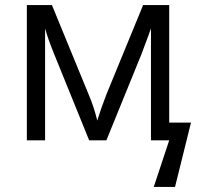

<svg xmlns="http://www.w3.org/2000/svg" viewBox="-20 -554 776 758"><path d="M330 -181 185 -534H86V0H158V-442Q168 -404 194 -340L332 0H400L538 -339L566 -414L576 -442V0H648L587 184H671L734 -70H648V-534H545L400 -181L379 -124L364 -78Q351 -132 330 -181Z"/></svg>

Font: OpenSansMMV
Style: Regular
Weight: 400
Designer: Steve Matteson
Foundry: Ascender Corporation
Version: Version 4.000